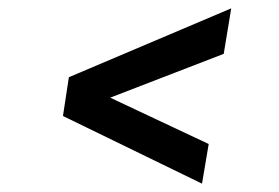

<svg xmlns="http://www.w3.org/2000/svg" viewBox="-20 -529 668 460"><path d="M516 -400 244 -295 480 -184 464 -89 131 -251V-252L145 -344L534 -509Z"/></svg>

Font: Oak Sans Semibold
Style: Italic
Weight: 600
Italic angle: -9.49998°
Foundry: Erik Kennedy, Walven
Version: Version 1.000